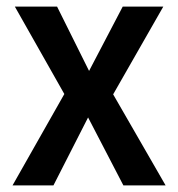

<svg xmlns="http://www.w3.org/2000/svg" viewBox="-20 -562 540 582"><path d="M18 0H142L247 -206L354 0H482L323 -276L475 -542H352L250 -347L153 -542H25L175 -277Z"/></svg>

Font: Noto Sans Mono ExtraCondensed SemiBold
Style: Regular
Weight: 600
Width: 2
Designer: Monotype Design Team
Foundry: Monotype Imaging Inc.
Version: Version 2.014